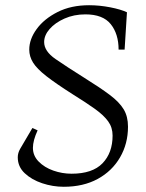

<svg xmlns="http://www.w3.org/2000/svg" viewBox="-20 -700 558 735"><path d="M224 15Q182 15 141.5 1.5Q101 -12 74.5 -37Q48 -62 48 -98Q48 -114 57 -130L104 -210L124 -201Q106 -162 106 -134Q106 -104 128 -81.5Q150 -59 184 -47Q218 -35 254 -35Q334 -35 372.5 -75Q411 -115 411 -181Q411 -212 394 -235.5Q377 -259 343.5 -283Q310 -307 260 -338Q194 -380 157.5 -408.5Q121 -437 106.5 -460.5Q92 -484 92 -510Q92 -550 120.5 -589Q149 -628 200.5 -654Q252 -680 321 -680Q361 -680 402 -672Q443 -664 466 -653L457 -510H434Q434 -570 404 -607.5Q374 -645 307 -645Q263 -645 227 -629Q191 -613 170 -589Q149 -565 149 -539Q149 -504 192.5 -474Q236 -444 303 -402Q364 -364 400.5 -336.5Q437 -309 453.5 -281.5Q470 -254 470 -215Q470 -150 439.5 -97.5Q409 -45 354 -15Q299 15 224 15Z"/></svg>

Font: Bona Nova SC
Style: Italic
Weight: 400
Italic angle: -4°
Designer: Mateusz Machalski
Foundry: Capitalics
Version: Version 4.001; ttfautohint (v1.8.4.7-5d5b)